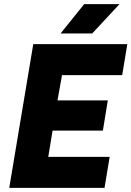

<svg xmlns="http://www.w3.org/2000/svg" viewBox="-20 -915 640 935"><path d="M142 -700H600L575 -549H282L260 -426H505L481 -279H236L215 -151H514L489 0H25ZM390 -895H562L429 -752H275Z"/></svg>

Font: Oak Sans ExtraBold
Style: Italic
Weight: 800
Italic angle: -9.49998°
Foundry: Erik Kennedy, Walven
Version: Version 1.000